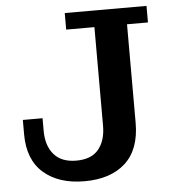

<svg xmlns="http://www.w3.org/2000/svg" viewBox="-51 -729 706 786"><g transform="rotate(-5 302.5 -335.5)"><path d="M265 11Q160 11 97.5 -43Q35 -97 35 -202V-261H116V-209Q116 -148 147 -112Q178 -76 239 -76Q301 -76 330.5 -112Q360 -148 360 -209V-614H244V-682H580V-614H494V-209Q494 -100 433.5 -44.5Q373 11 265 11Z"/></g></svg>

Font: Montagu Slab 16pt Medium
Style: Regular
Weight: 500
Designer: Florian Karsten
Foundry: Florian Karsten
Version: Version 1.000; ttfautohint (v1.8.3)